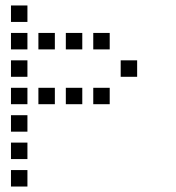

<svg xmlns="http://www.w3.org/2000/svg" viewBox="-20 -700 640 700"><path d="M21 -680Q20 -680 20 -680Q20 -680 20 -679V-621Q20 -620 20 -620Q20 -620 21 -620H79Q80 -620 80 -620Q80 -620 80 -621V-679Q80 -680 80 -680Q80 -680 79 -680ZM21 -580Q20 -580 20 -580Q20 -580 20 -579V-521Q20 -520 20 -520Q20 -520 21 -520H79Q80 -520 80 -520Q80 -520 80 -521V-579Q80 -580 80 -580Q80 -580 79 -580ZM121 -580Q120 -580 120 -580Q120 -580 120 -579V-521Q120 -520 120 -520Q120 -520 121 -520H179Q180 -520 180 -520Q180 -520 180 -521V-579Q180 -580 180 -580Q180 -580 179 -580ZM221 -580Q220 -580 220 -580Q220 -580 220 -579V-521Q220 -520 220 -520Q220 -520 221 -520H279Q280 -520 280 -520Q280 -520 280 -521V-579Q280 -580 280 -580Q280 -580 279 -580ZM321 -580Q320 -580 320 -580Q320 -580 320 -579V-521Q320 -520 320 -520Q320 -520 321 -520H379Q380 -520 380 -520Q380 -520 380 -521V-579Q380 -580 380 -580Q380 -580 379 -580ZM21 -480Q20 -480 20 -480Q20 -480 20 -479V-421Q20 -420 20 -420Q20 -420 21 -420H79Q80 -420 80 -420Q80 -420 80 -421V-479Q80 -480 80 -480Q80 -480 79 -480ZM421 -480Q420 -480 420 -480Q420 -480 420 -479V-421Q420 -420 420 -420Q420 -420 421 -420H479Q480 -420 480 -420Q480 -420 480 -421V-479Q480 -480 480 -480Q480 -480 479 -480ZM21 -380Q20 -380 20 -380Q20 -380 20 -379V-321Q20 -320 20 -320Q20 -320 21 -320H79Q80 -320 80 -320Q80 -320 80 -321V-379Q80 -380 80 -380Q80 -380 79 -380ZM121 -380Q120 -380 120 -380Q120 -380 120 -379V-321Q120 -320 120 -320Q120 -320 121 -320H179Q180 -320 180 -320Q180 -320 180 -321V-379Q180 -380 180 -380Q180 -380 179 -380ZM221 -380Q220 -380 220 -380Q220 -380 220 -379V-321Q220 -320 220 -320Q220 -320 221 -320H279Q280 -320 280 -320Q280 -320 280 -321V-379Q280 -380 280 -380Q280 -380 279 -380ZM321 -380Q320 -380 320 -380Q320 -380 320 -379V-321Q320 -320 320 -320Q320 -320 321 -320H379Q380 -320 380 -320Q380 -320 380 -321V-379Q380 -380 380 -380Q380 -380 379 -380ZM21 -280Q20 -280 20 -280Q20 -280 20 -279V-221Q20 -220 20 -220Q20 -220 21 -220H79Q80 -220 80 -220Q80 -220 80 -221V-279Q80 -280 80 -280Q80 -280 79 -280ZM21 -180Q20 -180 20 -180Q20 -180 20 -179V-121Q20 -120 20 -120Q20 -120 21 -120H79Q80 -120 80 -120Q80 -120 80 -121V-179Q80 -180 80 -180Q80 -180 79 -180ZM21 -80Q20 -80 20 -80Q20 -80 20 -79V-21Q20 -20 20 -20Q20 -20 21 -20H79Q80 -20 80 -20Q80 -20 80 -21V-79Q80 -80 80 -80Q80 -80 79 -80Z"/></svg>

Font: Doto Medium
Style: Regular
Weight: 500
Monospace: yes
Version: Version 1.000